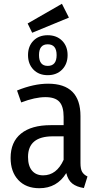

<svg xmlns="http://www.w3.org/2000/svg" viewBox="-20 -981 526 1014"><path d="M442 -49 423 12Q384 6 361.5 -12Q339 -30 330 -67Q281 13 188 13Q117 13 76.5 -30.5Q36 -74 36 -147Q36 -231 91 -275.5Q146 -320 248 -320H316V-364Q316 -419 293.5 -443.5Q271 -468 220 -468Q165 -468 92 -440L70 -503Q158 -539 234 -539Q405 -539 405 -368V-120Q405 -88 414 -73Q423 -58 442 -49ZM316 -137V-261H259Q128 -261 128 -152Q128 -105 149 -80Q170 -55 208 -55Q279 -55 316 -137ZM337 -690Q337 -643 308 -613.5Q279 -584 232 -584Q185 -584 156.5 -613.5Q128 -643 128 -690Q128 -737 156.5 -766Q185 -795 232 -795Q279 -795 308 -766Q337 -737 337 -690ZM186 -690Q186 -633 232 -633Q279 -633 279 -690Q279 -747 232 -747Q186 -747 186 -690ZM344 -888 150 -808 126 -857 307 -961Z"/></svg>

Font: Fira Sans Condensed
Style: Regular
Weight: 400
Width: 3
Designer: bBox Type GmbH & Carrois Corporate GbR & Edenspiekermann AG
Foundry: bBox Type GmbH & Carrois Corporate GbR & Edenspiekermann AG
Version: Version 4.301